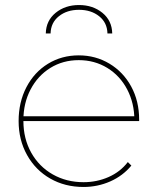

<svg xmlns="http://www.w3.org/2000/svg" viewBox="-20 -740 627 763"><path d="M312 3Q238 3 179.5 -30.5Q121 -64 87.5 -124Q54 -184 54 -259Q54 -334 85 -393.5Q116 -453 170.5 -486.5Q225 -520 293 -520Q360 -520 415 -487Q470 -454 501.5 -396Q533 -338 533 -264Q533 -263 533 -261.5Q533 -260 533 -259H65V-278H522L514 -263Q514 -330 485.5 -384.5Q457 -439 406.5 -470Q356 -501 293 -501Q230 -501 180 -470Q130 -439 101.5 -384.5Q73 -330 73 -263V-259Q73 -189 104 -133.5Q135 -78 189.5 -47Q244 -16 312 -16Q365 -16 411.5 -36.5Q458 -57 488 -96L502 -82Q468 -41 418 -19Q368 3 312 3ZM162 -607Q163 -658 201 -689Q239 -720 294 -720Q349 -720 387 -689Q425 -658 426 -607H407Q406 -650 374 -675.5Q342 -701 294 -701Q246 -701 214 -675.5Q182 -650 181 -607Z"/></svg>

Font: Montserrat
Style: Regular
Weight: 400
Designer: Julieta Ulanovsky
Foundry: Julieta Ulanovsky
Version: Version 8.000